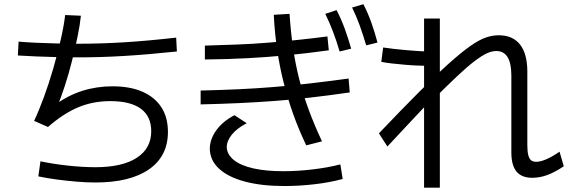

<svg xmlns="http://www.w3.org/2000/svg" viewBox="-20 -871 2683 907"><path d="M161.1 -37.8 171.1 -108.9Q235.6 -95.6 304.4 -88.3Q373.3 -81.1 430 -81.1Q557.8 -81.1 626.1 -125.6Q694.4 -170 694.4 -251.1Q694.4 -321.1 645.6 -357.2Q596.7 -393.3 501.1 -393.3Q418.9 -393.3 348.9 -363.9Q278.9 -334.4 206.7 -271.1L141.1 -300Q163.3 -346.7 187.2 -411.7Q211.1 -476.7 231.7 -547.8Q252.2 -618.9 267.2 -685Q282.2 -751.1 287.8 -800L362.2 -796.7Q357.8 -753.3 346.1 -696.7Q334.4 -640 319.4 -580.6Q304.4 -521.1 286.1 -465Q267.8 -408.9 250 -365.6L236.7 -373.3Q300 -420 368.3 -441.7Q436.7 -463.3 511.1 -463.3Q594.4 -463.3 652.8 -437.8Q711.1 -412.2 742.2 -364.4Q773.3 -316.7 773.3 -247.8Q773.3 -133.3 683.9 -71.1Q594.4 -8.9 430 -8.9Q390 -8.9 343.3 -12.8Q296.7 -16.7 250 -22.8Q203.3 -28.9 161.1 -37.8ZM64.4 -608.9 67.8 -674.4Q104.4 -671.1 152.8 -668.9Q201.1 -666.7 252.2 -665.6Q303.3 -664.4 350 -664.4Q455.6 -664.4 565.6 -671.1Q675.6 -677.8 812.2 -693.3L815.6 -627.8Q677.8 -613.3 566.7 -606.7Q455.6 -600 350 -600Q303.3 -600 251.7 -601.1Q200 -602.2 151.7 -604.4Q103.3 -606.7 64.4 -608.9Z M1426.7 -184.4Q1391.1 -258.9 1365 -332.2Q1338.9 -405.6 1320 -480.6Q1301.1 -555.6 1289.4 -634.4Q1277.8 -713.3 1273.3 -801.1L1347.8 -805.6Q1353.3 -721.1 1364.4 -644.4Q1375.6 -567.8 1393.9 -495.6Q1412.2 -423.3 1438.9 -351.1Q1465.6 -278.9 1501.1 -203.3ZM971.1 -167.8Q971.1 -213.3 1002.2 -256.1Q1033.3 -298.9 1087.8 -326.7L1145.6 -288.9Q1100 -265.6 1075.6 -235.6Q1051.1 -205.6 1051.1 -174.4Q1053.3 -140 1085.6 -114.4Q1117.8 -88.9 1176.7 -75.6Q1235.6 -62.2 1317.8 -62.2Q1384.4 -62.2 1456.1 -70.6Q1527.8 -78.9 1587.8 -94.4L1598.9 -25.6Q1537.8 -8.9 1465.6 -0.6Q1393.3 7.8 1323.3 7.8Q1215.6 7.8 1136.7 -13.3Q1057.8 -34.4 1015 -73.9Q972.2 -113.3 971.1 -167.8ZM947.8 -655.6Q1026.7 -657.8 1098.9 -660.6Q1171.1 -663.3 1240 -668.9Q1308.9 -674.4 1379.4 -681.7Q1450 -688.9 1526.7 -698.9L1533.3 -633.3Q1428.9 -618.9 1336.1 -610Q1243.3 -601.1 1149.4 -596.1Q1055.6 -591.1 947.8 -590ZM927.8 -443.3Q1022.2 -445.6 1106.7 -449.4Q1191.1 -453.3 1273.3 -460Q1355.6 -466.7 1442.2 -476.7Q1528.9 -486.7 1626.7 -500L1632.2 -434.4Q1533.3 -420 1445.6 -410Q1357.8 -400 1275 -393.9Q1192.2 -387.8 1107.2 -383.9Q1022.2 -380 927.8 -377.8ZM1584.4 -627.8Q1568.9 -680 1552.8 -722.2Q1536.7 -764.4 1516.7 -805.6L1570 -823.3Q1592.2 -780 1608.3 -736.1Q1624.4 -692.2 1638.9 -641.1ZM1710 -656.7Q1694.4 -708.9 1678.9 -751.7Q1663.3 -794.4 1643.3 -835.6L1696.7 -851.1Q1718.9 -807.8 1734.4 -763.9Q1750 -720 1763.3 -670Z M2395.6 -151.1V-514.4Q2395.6 -572.2 2377.8 -601.1Q2360 -630 2324.4 -630Q2303.3 -630 2279.4 -618.9Q2255.6 -607.8 2221.1 -581.7Q2186.7 -555.6 2137.2 -508.9Q2087.8 -462.2 2016.7 -391.1H2008.9Q1968.9 -348.9 1919.4 -296.1Q1870 -243.3 1810 -178.9L1770 -241.1Q1881.1 -357.8 1962.2 -438.9Q2043.3 -520 2101.1 -571.7Q2158.9 -623.3 2200.6 -652.8Q2242.2 -682.2 2273.9 -693.3Q2305.6 -704.4 2335.6 -704.4Q2402.2 -704.4 2436.7 -660.6Q2471.1 -616.7 2471.1 -532.2V-184.4Q2471.1 -155.6 2475.6 -138.3Q2480 -121.1 2488.9 -113.9Q2497.8 -106.7 2513.3 -106.7Q2532.2 -106.7 2560 -118.3Q2587.8 -130 2623.3 -154.4L2643.3 -85.6Q2602.2 -57.8 2566.1 -44.4Q2530 -31.1 2494.4 -31.1Q2444.4 -31.1 2420 -60.6Q2395.6 -90 2395.6 -151.1ZM1983.3 15.6V-783.3H2057.8V15.6ZM2007.8 -560Q1985.6 -560 1956.1 -561.1Q1926.7 -562.2 1894.4 -565Q1862.2 -567.8 1832.2 -571.1Q1802.2 -574.4 1781.1 -578.9L1790 -646.7Q1811.1 -643.3 1840.6 -640Q1870 -636.7 1901.7 -633.9Q1933.3 -631.1 1962.8 -629.4Q1992.2 -627.8 2015.6 -627.8Z"/></svg>

Font: Paperlogy 4 Regular
Style: Regular
Weight: 400
Designer: redesigned by Lee Juim, glyphs from Gmarket Sans & Montserrat
Foundry: PT&
Version: Version 1.001